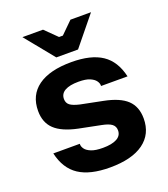

<svg xmlns="http://www.w3.org/2000/svg" viewBox="-138 -839 827 947"><g transform="rotate(-20 276.0 -366.0)"><path d="M277 10Q173 10 114.5 -28.5Q56 -67 37 -151H176V-147Q176 -136 185 -123.5Q194 -111 216 -102Q238 -93 277 -93Q324 -93 350 -107Q376 -121 376 -149Q376 -170 360.5 -182Q345 -194 309 -201L194 -224Q113 -241 75.5 -276.5Q38 -312 38 -373Q38 -456 99 -500Q160 -544 274 -544Q377 -544 434.5 -505.5Q492 -467 511 -383H372V-387Q372 -398 363 -410.5Q354 -423 333 -432Q312 -441 274 -441Q228 -441 203 -427Q178 -413 178 -385Q178 -364 193 -352.5Q208 -341 243 -333L358 -310Q440 -294 477.5 -258.5Q515 -223 515 -161Q515 -79 453.5 -34.5Q392 10 277 10ZM450 -742 327 -591H213L90 -742H198L260 -681H280L342 -742Z"/></g></svg>

Font: Mozilla Text ExtraLight
Style: Regular
Weight: 200
Designer: Studio DRAMA
Foundry: Studio DRAMA
Version: Version 1.000